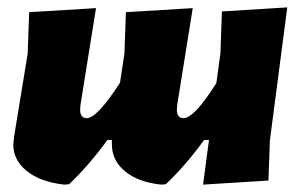

<svg xmlns="http://www.w3.org/2000/svg" viewBox="-20 -496 813 520"><path d="M240 -474 198 -212 197 -199Q197 -176 215 -176Q243 -176 305 -272L317 -351L321 -463L502 -474L460 -212L459 -199Q459 -176 477 -176Q506 -176 566 -271L577 -352L581 -465L758 -476L711 -116L707 -7L530 4L546 -117H533Q482 -47 429 3L416 4Q353 -3 318 -32.5Q283 -62 283 -105V-117H271Q220 -47 167 3L154 4Q90 -3 53 -32.5Q16 -62 16 -105L18 -125L55 -351L59 -463Z"/></svg>

Font: Alegreya Sans SC Black
Style: Italic
Weight: 900
Italic angle: -7°
Designer: Juan Pablo del Peral
Foundry: Huerta Tipografica
Version: Version 2.007